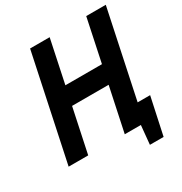

<svg xmlns="http://www.w3.org/2000/svg" viewBox="-189 -840 1048 1105"><g transform="rotate(-30 335.5 -287.5)"><path d="M455 -293H212L150 0H20L168 -700H298L238 -415H481L541 -700H671L549 -122H632L579 125H488L500 0H393Z"/></g></svg>

Font: PT Sans
Style: Bold Italic
Weight: 700
Italic angle: -12°
Designer: A.Korolkova, O.Umpeleva, V.Yefimov
Foundry: ParaType Ltd
Version: Version 2.003W OFL